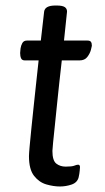

<svg xmlns="http://www.w3.org/2000/svg" viewBox="-20 -670 382 696"><path d="M185 -650Q206 -650 214.5 -644.5Q223 -639 223 -628L212 -523H297Q306 -523 309.5 -518.5Q313 -514 313 -504Q313 -502 309.5 -489Q306 -476 296.5 -463.5Q287 -451 268 -451H204Q204 -451 201.5 -428.5Q199 -406 195 -370.5Q191 -335 187 -294.5Q183 -254 179 -216.5Q175 -179 172.5 -153.5Q170 -128 170 -123Q170 -88 184 -77Q198 -66 218 -66Q241 -66 249.5 -69.5Q258 -73 263 -73Q270 -73 270 -64Q270 -63 269 -51.5Q268 -40 265 -27Q260 -8 239.5 -1Q219 6 197 6Q174 6 148 -1.5Q122 -9 103.5 -32.5Q85 -56 85 -104Q85 -112 87.5 -140Q90 -168 94 -207Q98 -246 102.5 -288.5Q107 -331 111 -368Q115 -405 117.5 -428Q120 -451 120 -451H70Q60 -451 56.5 -458.5Q53 -466 53 -478Q53 -484 54.5 -494.5Q56 -505 61 -514Q66 -523 78 -523H128L140 -628Q143 -650 181 -650Z"/></svg>

Font: Asap VF Beta
Style: Italic
Weight: 400
Italic angle: -6°
Designer: Pablo Cosgaya
Foundry: Pablo Cosgaya
Version: Version 1.007